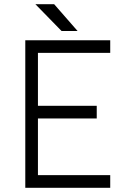

<svg xmlns="http://www.w3.org/2000/svg" viewBox="-20 -891 632 911"><path d="M272 -744H348L237 -871H148ZM100 0H503V-60H160V-329H439V-389H160V-640H503V-700H100Z"/></svg>

Font: Unageo
Style: Light
Weight: 300
Designer: Richard Sepsi
Foundry: Richard Sepsi
Version: Version 2.000